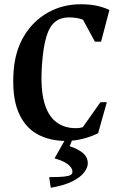

<svg xmlns="http://www.w3.org/2000/svg" viewBox="-20 -647 558 902"><path d="M289.1 15Q210.6 15 152.3 -18.4Q94 -51.8 64.9 -124.1Q35.8 -196.5 44 -314Q51.3 -409 93.6 -479Q135.9 -549 205.1 -588Q274.3 -627 360 -627Q406.2 -627 439.1 -619Q472 -611 494 -600L454.8 -451.1H426L370.1 -554.1Q359.8 -559.3 340.3 -562.3Q320.8 -565.3 305 -565.3Q265 -565.3 238.7 -544.3Q212.4 -523.3 197.6 -474Q182.7 -424.7 177 -338.9Q169.7 -233.4 187.2 -168.7Q204.6 -104 243.1 -74.4Q281.5 -44.9 335.6 -44.9Q345.9 -44.9 354.6 -46.2Q363.2 -47.5 369 -49.5L451.8 -166.9H481.9L440.9 -21.1Q409.1 -5.1 369.6 4.9Q330.1 15 289.1 15ZM218.4 235.1 211.1 185.1Q257.3 185.1 280.5 182.7Q303.8 180.2 312 174.7Q320.3 169.1 320.3 160.1Q320.3 148.6 311.7 137.4Q303.1 126.2 284.8 115.9Q266.5 105.5 236.3 96.9L291.1 0H323.4L307.2 39.9Q345.2 51.9 368.8 71.3Q392.4 90.6 392.4 120.9Q392.4 140.4 375.2 163Q358.1 185.6 320 204.9Q281.9 224.1 218.4 235.1Z"/></svg>

Font: Ancizar Serif Light
Style: Italic
Weight: 300
Italic angle: -4°
Designer: Cesar Puertas, Viviana Monsalve, Julian Moncada, Julian Prieto, Jose Castro, Felipe Aragon, Mariel Hernandez, Sara Alarc
Version: Version 8.100